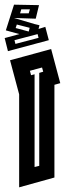

<svg xmlns="http://www.w3.org/2000/svg" viewBox="-54 -799 298 822"><path d="M-11 -541 165 -589 204 -443 179 -436V-39L28 3V-395ZM94 -481V-84L114 -89V-487L131 -492L126 -510L74 -496L79 -477ZM-34 -636 29 -653 -29 -669 6 -779 113 -777 99 -719 6 -722 94 -696 115 -691 111 -675 140 -684 155 -627 -20 -580ZM32 -742H69L74 -759H37ZM13 -679 69 -664 73 -680 18 -694ZM8 -627 12 -611 111 -637 107 -653Z"/></svg>

Font: Blaka Hollow
Style: Regular
Weight: 400
Designer: Mohamed Gaber
Foundry: Kief Type Foundry
Version: Version 1.003; ttfautohint (v1.8.4.7-5d5b)